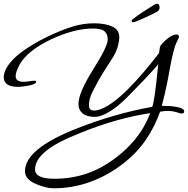

<svg xmlns="http://www.w3.org/2000/svg" viewBox="-49 -656 1008 1030"><path d="M240 354Q213 354 184.5 345.5Q156 337 135 327Q85 303 85 262Q85 142 366 32Q466 -7 564.5 -35.5Q663 -64 768 -83Q775 -103 782.5 -156.5Q790 -210 800 -313Q796 -306 790.5 -300Q785 -294 783 -291Q757 -262 721 -224.5Q685 -187 636 -137Q585 -85 538.5 -57Q492 -29 460 -29Q417 -29 394.5 -47.5Q372 -66 372 -98Q372 -158 450 -282Q529 -407 529 -444Q529 -473 512 -488Q495 -503 449 -503Q349 -503 223 -444Q99 -384 57 -311Q35 -270 35 -248Q35 -217 78 -217Q88 -217 107 -220Q127 -223 135 -223Q145 -223 145 -218Q145 -205 110 -198Q97 -195 78 -192.5Q59 -190 49 -190Q-29 -190 -29 -242Q-29 -265 -13 -293Q12 -337 69 -378.5Q126 -420 199 -456Q271 -491 332.5 -511Q394 -531 455 -531Q516 -531 553.5 -513.5Q591 -496 591 -456Q591 -437 583.5 -409Q576 -381 559 -352Q543 -326 512.5 -279Q482 -232 449 -167Q437 -144 432.5 -125Q428 -106 428 -92Q428 -63 455 -63Q521 -63 636 -176Q681 -221 722.5 -270Q764 -319 804 -371L809 -404Q811 -412 824.5 -426Q838 -440 851 -450Q862 -459 874.5 -465Q887 -471 897 -471Q911 -471 911 -458Q911 -454 910 -453L899 -430Q889 -410 879.5 -371Q870 -332 860 -277Q855 -246 845 -198Q835 -150 819 -88H831Q847 -88 862.5 -87Q878 -86 894 -83Q939 -76 939 -58Q939 -47 925 -47Q922 -47 919.5 -47.5Q917 -48 914 -49Q881 -61 852 -61Q843 -61 832.5 -60Q822 -59 810 -57Q781 24 733.5 94Q686 164 611 222Q529 286 434.5 320Q340 354 240 354ZM243 303Q288 303 332 296Q376 289 417 275Q473 256 527.5 221.5Q582 187 632 139Q680 92 709 46Q738 0 757 -49Q669 -36 576.5 -10Q484 16 382 57Q253 108 196 155.5Q139 203 139 253Q139 303 243 303ZM665 -537Q657 -537 657 -545Q659 -550 662 -552Q687 -572 716 -591Q745 -610 776 -629Q784 -634 788.5 -635Q793 -636 797 -636Q802 -635 804.5 -629Q807 -623 807 -615Q807 -608 803.5 -602.5Q800 -597 796 -595Q793 -592 774.5 -583Q756 -574 732 -563Q708 -552 689 -544Q670 -536 665 -537Z"/></svg>

Font: Corinthia
Style: Bold
Weight: 700
Designer: Robert E. Leuschke
Foundry: Robert E. Leuschke
Version: Version 1.013; ttfautohint (v1.8.3)